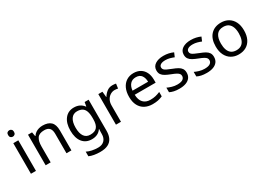

<svg xmlns="http://www.w3.org/2000/svg" viewBox="-2 -1707 4034 2916"><g transform="rotate(-30 2015.5 -248.5)"><path d="M173 -536V0H85V-536ZM130 -737Q150 -737 165.5 -723.5Q181 -710 181 -681Q181 -653 165.5 -639Q150 -625 130 -625Q108 -625 93 -639Q78 -653 78 -681Q78 -710 93 -723.5Q108 -737 130 -737Z M601 -546Q697 -546 746 -499.5Q795 -453 795 -349V0H708V-343Q708 -408 679 -440Q650 -472 588 -472Q499 -472 465 -422Q431 -372 431 -278V0H343V-536H414L427 -463H432Q450 -491 476.5 -509.5Q503 -528 535 -537Q567 -546 601 -546Z M1151 -546Q1204 -546 1246.5 -526Q1289 -506 1319 -465H1324L1336 -536H1406V9Q1406 85 1380 136.5Q1354 188 1301 214Q1248 240 1166 240Q1108 240 1059.5 231.5Q1011 223 973 206V125Q1011 145 1062 156Q1113 167 1171 167Q1240 167 1279.5 126.5Q1319 86 1319 16V-5Q1319 -17 1320 -39.5Q1321 -62 1322 -71H1318Q1290 -30 1248.5 -10Q1207 10 1152 10Q1048 10 989.5 -63Q931 -136 931 -267Q931 -395 989.5 -470.5Q1048 -546 1151 -546ZM1163 -472Q1096 -472 1059 -418.5Q1022 -365 1022 -266Q1022 -167 1058.5 -114.5Q1095 -62 1165 -62Q1206 -62 1235 -72.5Q1264 -83 1283 -105.5Q1302 -128 1311 -163Q1320 -198 1320 -246V-267Q1320 -340 1303.5 -385Q1287 -430 1252 -451Q1217 -472 1163 -472Z M1826 -546Q1841 -546 1858.5 -544.5Q1876 -543 1889 -540L1878 -459Q1865 -462 1849.5 -464Q1834 -466 1820 -466Q1779 -466 1743 -443.5Q1707 -421 1685.5 -380.5Q1664 -340 1664 -286V0H1576V-536H1648L1658 -438H1662Q1688 -482 1729 -514Q1770 -546 1826 -546Z M2196 -546Q2265 -546 2314.5 -516Q2364 -486 2390.5 -431.5Q2417 -377 2417 -304V-251H2050Q2052 -160 2096.5 -112.5Q2141 -65 2221 -65Q2272 -65 2311.5 -74.5Q2351 -84 2393 -102V-25Q2352 -7 2312 1.5Q2272 10 2217 10Q2141 10 2082.5 -21Q2024 -52 1991.5 -113.5Q1959 -175 1959 -264Q1959 -352 1988.5 -415Q2018 -478 2071.5 -512Q2125 -546 2196 -546ZM2195 -474Q2132 -474 2095.5 -433.5Q2059 -393 2052 -321H2325Q2324 -389 2293 -431.5Q2262 -474 2195 -474Z M2902 -148Q2902 -96 2876 -61Q2850 -26 2802 -8Q2754 10 2688 10Q2632 10 2591.5 1Q2551 -8 2520 -24V-104Q2552 -88 2597.5 -74.5Q2643 -61 2690 -61Q2757 -61 2787 -82.5Q2817 -104 2817 -140Q2817 -160 2806 -176Q2795 -192 2766.5 -208Q2738 -224 2685 -244Q2633 -264 2596 -284Q2559 -304 2539 -332Q2519 -360 2519 -404Q2519 -472 2574.5 -509Q2630 -546 2720 -546Q2769 -546 2811.5 -536.5Q2854 -527 2891 -510L2861 -440Q2827 -454 2790 -464Q2753 -474 2714 -474Q2660 -474 2631.5 -456.5Q2603 -439 2603 -409Q2603 -387 2616 -371.5Q2629 -356 2659.5 -341.5Q2690 -327 2741 -307Q2792 -288 2828 -268Q2864 -248 2883 -219.5Q2902 -191 2902 -148Z M3381 -148Q3381 -96 3355 -61Q3329 -26 3281 -8Q3233 10 3167 10Q3111 10 3070.5 1Q3030 -8 2999 -24V-104Q3031 -88 3076.5 -74.5Q3122 -61 3169 -61Q3236 -61 3266 -82.5Q3296 -104 3296 -140Q3296 -160 3285 -176Q3274 -192 3245.5 -208Q3217 -224 3164 -244Q3112 -264 3075 -284Q3038 -304 3018 -332Q2998 -360 2998 -404Q2998 -472 3053.5 -509Q3109 -546 3199 -546Q3248 -546 3290.5 -536.5Q3333 -527 3370 -510L3340 -440Q3306 -454 3269 -464Q3232 -474 3193 -474Q3139 -474 3110.5 -456.5Q3082 -439 3082 -409Q3082 -387 3095 -371.5Q3108 -356 3138.5 -341.5Q3169 -327 3220 -307Q3271 -288 3307 -268Q3343 -248 3362 -219.5Q3381 -191 3381 -148Z M3977 -269Q3977 -180 3946.5 -117.5Q3916 -55 3860 -22.5Q3804 10 3727 10Q3656 10 3600.5 -22.5Q3545 -55 3513 -117.5Q3481 -180 3481 -269Q3481 -402 3548 -474Q3615 -546 3730 -546Q3803 -546 3858.5 -513.5Q3914 -481 3945.5 -419.5Q3977 -358 3977 -269ZM3572 -269Q3572 -206 3588.5 -159.5Q3605 -113 3640 -88Q3675 -63 3729 -63Q3783 -63 3818 -88Q3853 -113 3869.5 -159.5Q3886 -206 3886 -269Q3886 -333 3869 -378Q3852 -423 3817.5 -447.5Q3783 -472 3728 -472Q3646 -472 3609 -418Q3572 -364 3572 -269Z"/></g></svg>

Font: Noto Sans Cherokee
Style: Regular
Weight: 400
Designer: Monotype Design Team
Foundry: Monotype Imaging Inc.
Version: Version 2.001